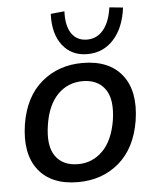

<svg xmlns="http://www.w3.org/2000/svg" viewBox="-54 -793 688 847"><g transform="rotate(-5 290.5 -369.0)"><path d="M26 0ZM258 9Q140 9 83 -63.5Q26 -136 46 -266Q66 -387 141 -450Q216 -513 322 -513Q440 -513 497 -440.5Q554 -368 534 -239Q514 -118 439.5 -54.5Q365 9 258 9ZM265 -70Q328 -70 373.5 -115Q419 -160 434 -249Q448 -342 415 -387.5Q382 -433 316 -433Q251 -433 206 -388Q161 -343 147 -256Q132 -163 164.5 -116.5Q197 -70 265 -70ZM348 -550Q278 -550 238 -601.5Q198 -653 202 -741L263 -747Q260 -683 283.5 -648.5Q307 -614 352 -614Q396 -614 424.5 -648.5Q453 -683 462 -747L522 -741Q511 -652 464.5 -601Q418 -550 348 -550Z"/></g></svg>

Font: Winston Medium
Style: Italic
Weight: 500
Italic angle: -9°
Designer: Original fonts by Vernon Adams / Changes by Cristiano Sobral
Foundry: Original fonts by Vernon Adams / Changes by Cristiano Sobral
Version: Version 2.503;July 17, 2020;FontCreator 13.0.0.2655 64-bit